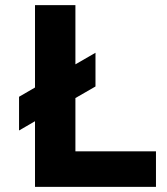

<svg xmlns="http://www.w3.org/2000/svg" viewBox="-20 -726 649 746"><path d="M54 -350V-219L116 -255V0H586V-138H273V-345L351 -390V-521L273 -476V-706H116V-386Z"/></svg>

Font: MV Cash
Style: Bold
Weight: 700
Designer: Rodrigo Fuenzalida
Foundry: fragTYPE
Version: Version 1.100;Glyphs 3.1.2 (3151)